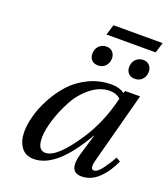

<svg xmlns="http://www.w3.org/2000/svg" viewBox="-147 -904 891 1020"><g transform="rotate(20 299.0 -394.5)"><path d="M472 -621Q472 -648 489 -665Q506 -682 531 -682Q553 -682 566 -667.5Q579 -653 579 -633Q579 -607 563 -589.5Q547 -572 521 -572Q498 -572 485 -585.5Q472 -599 472 -621ZM264 -621Q264 -648 281 -665Q298 -682 323 -682Q345 -682 358 -667.5Q371 -653 371 -633Q371 -607 355 -589.5Q339 -572 313 -572Q290 -572 277 -585.5Q264 -599 264 -621ZM66 -107Q66 -148 79.5 -198.5Q93 -249 122 -303Q151 -357 191 -401Q231 -445 290.5 -473.5Q350 -502 418 -502Q461 -502 491 -481L496 -494H580L474 -95Q459 -40 484 -40Q503 -40 529 -75Q555 -110 574 -146L598 -132Q570 -69 527.5 -28.5Q485 12 432 12Q355 12 388 -100L422 -214H420Q291 12 162 12Q114 12 90 -22.5Q66 -57 66 -107ZM165 -110Q165 -40 209 -40Q274 -40 374 -192Q446 -300 481 -445Q457 -467 420 -467Q365 -467 314.5 -427Q264 -387 233 -329.5Q202 -272 183.5 -212.5Q165 -153 165 -110ZM300 -742 318 -801H596L578 -742Z"/></g></svg>

Font: Lingua Franca
Style: Italic
Weight: 400
Italic angle: -13°
Version: Version 1.19